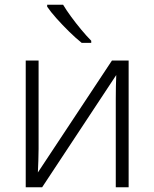

<svg xmlns="http://www.w3.org/2000/svg" viewBox="-20 -786 648 806"><path d="M142 -532V-161Q142 -139 141 -111.5Q140 -84 139 -62L450 -532H520V0H466V-371Q466 -393 466.5 -422Q467 -451 468 -471L157 0H88V-532ZM245 -766Q258 -744 278.5 -716Q299 -688 321.5 -661Q344 -634 363 -615V-606H323Q298 -626 270 -653.5Q242 -681 217 -709Q192 -737 178 -758V-766Z"/></svg>

Font: BC Sans Light
Style: Regular
Weight: 300
Designer: Monotype Design Team
Foundry: Monotype Imaging Inc.
Version: Version 2.000;GOOG;noto-source:20170915:90ef993387c0